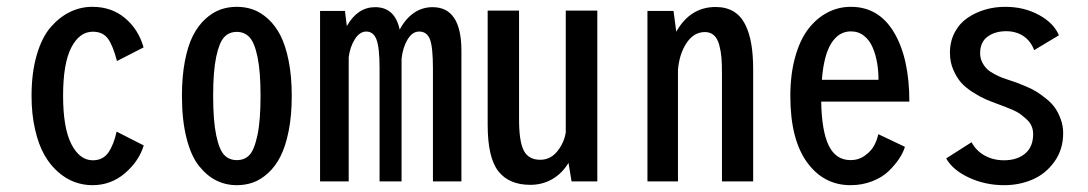

<svg xmlns="http://www.w3.org/2000/svg" viewBox="-20 -532 3190 563"><path d="M401.5 -105.5Q387.5 -59.5 346.5 -24.2Q305.5 11 251 11Q224 11 198.8 1.8Q173.5 -7.5 150.2 -27.8Q127 -48 110 -78Q93 -108 82.8 -152.5Q72.5 -197 72.5 -251Q72.5 -319 87.8 -371Q103 -423 129 -452.8Q155 -482.5 185.8 -497.2Q216.5 -512 251 -512Q307 -512 346.5 -479Q386 -446 401 -393L323 -353Q311.5 -397.5 296.8 -418.2Q282 -439 252 -439Q213 -439 189 -392.5Q165 -346 165 -251Q165 -157 189.2 -109.5Q213.5 -62 252 -62Q282 -62 297.8 -84.8Q313.5 -107.5 322 -146Z M674.5 11Q642 11 614.2 -2.8Q586.5 -16.5 563.2 -45.8Q540 -75 526.8 -127.5Q513.5 -180 513.5 -251Q513.5 -308 522.2 -353.2Q531 -398.5 546 -427.8Q561 -457 582 -476.2Q603 -495.5 625.8 -503.8Q648.5 -512 674.5 -512Q700 -512 722.8 -503.8Q745.5 -495.5 766.5 -476.2Q787.5 -457 802.5 -427.8Q817.5 -398.5 826.5 -353.2Q835.5 -308 835.5 -251Q835.5 -193.5 826.5 -148.2Q817.5 -103 802.5 -73.5Q787.5 -44 766.5 -24.8Q745.5 -5.5 722.8 2.8Q700 11 674.5 11ZM744 -251Q744 -323 735 -365.5Q726 -408 711.2 -423.2Q696.5 -438.5 674.5 -438.5Q652 -438.5 637.5 -423.2Q623 -408 614 -365.5Q605 -323 605 -251Q605 -178 614 -135.2Q623 -92.5 637.5 -77.5Q652 -62.5 674.5 -62.5Q697 -62.5 711.2 -77.2Q725.5 -92 734.8 -135Q744 -178 744 -251Z M918.5 0V-500H991.5L997 -455.5Q1028.5 -511 1080 -511Q1138 -511 1152 -445Q1168.5 -476.5 1193.2 -493.8Q1218 -511 1248.5 -511Q1333 -511 1333 -383V0H1249.5V-331.5Q1249.5 -393.5 1240.8 -416.5Q1232 -439.5 1209 -439.5Q1189 -439.5 1175 -416Q1161 -392.5 1157.5 -359.5V0H1093V-331.5Q1093 -392.5 1084 -416Q1075 -439.5 1054 -439.5Q1034.5 -439.5 1020.2 -416.5Q1006 -393.5 1002.5 -364V0Z M1535 10Q1472.5 10 1441.2 -30Q1410 -70 1410 -166V-501H1502V-182.5Q1502 -117 1516 -90.2Q1530 -63.5 1564 -63.5Q1594.5 -63.5 1614.5 -88.8Q1634.5 -114 1639 -144V-501H1731.5V0H1656L1647 -54.5Q1628.5 -23.5 1599.5 -6.8Q1570.5 10 1535 10Z M1878.5 0V-500H1955L1963 -439Q2004 -511.5 2078.5 -511.5Q2109 -511.5 2130.8 -498.5Q2152.5 -485.5 2165 -460.5Q2177.5 -435.5 2183 -403Q2188.5 -370.5 2188.5 -328V0H2097V-317Q2097 -344 2095.5 -362.8Q2094 -381.5 2089 -400.2Q2084 -419 2073.5 -428.5Q2063 -438 2047 -438Q2014.5 -438 1993.2 -406Q1972 -374 1968 -327.5V0Z M2633.5 -101.5Q2628.5 -84.5 2616.5 -66.5Q2604.5 -48.5 2585.8 -30.2Q2567 -12 2537.5 -0.5Q2508 11 2474 11Q2395 11 2346.2 -56.5Q2297.5 -124 2297.5 -250.5Q2297.5 -314.5 2311.8 -365.2Q2326 -416 2350.5 -447.5Q2375 -479 2406.8 -495.5Q2438.5 -512 2475 -512Q2557 -512 2601.8 -436.5Q2646.5 -361 2646.5 -234H2388Q2389.5 -147.5 2410.2 -105Q2431 -62.5 2474 -62.5Q2498 -62.5 2516.2 -75.8Q2534.5 -89 2543 -104.8Q2551.5 -120.5 2555.5 -138.5ZM2475 -440Q2439.5 -440 2417.5 -405Q2395.5 -370 2390 -298H2556Q2556 -324 2552 -347.5Q2548 -371 2539 -392.5Q2530 -414 2513.5 -427Q2497 -440 2475 -440Z M2924.5 11Q2869 11 2821.2 -11.2Q2773.5 -33.5 2754.5 -67.5L2829 -115Q2842 -90 2867.2 -76Q2892.5 -62 2924 -62Q2962.5 -62 2986 -81.8Q3009.5 -101.5 3009.5 -139Q3009.5 -151.5 3004.8 -162.5Q3000 -173.5 2990.2 -182.2Q2980.5 -191 2971.8 -197.5Q2963 -204 2948.5 -210.2Q2934 -216.5 2926.5 -219.2Q2919 -222 2905.5 -227Q2885 -234.5 2870 -241Q2855 -247.5 2833.8 -260.8Q2812.5 -274 2799 -289Q2785.5 -304 2775.5 -327Q2765.5 -350 2765.5 -377Q2765.5 -410.5 2779.5 -437Q2793.5 -463.5 2817 -479.5Q2840.5 -495.5 2868.8 -503.8Q2897 -512 2927.5 -512Q2983 -512 3026.8 -488Q3070.5 -464 3085 -428.5L3012.5 -385Q3002 -412.5 2980.5 -426.5Q2959 -440.5 2930.5 -440.5Q2897.5 -440.5 2875.8 -424.5Q2854 -408.5 2854 -376Q2854 -361.5 2860.2 -349.2Q2866.5 -337 2874.8 -329.2Q2883 -321.5 2896.5 -314.5Q2910 -307.5 2917.8 -304.5Q2925.5 -301.5 2938 -297.5Q2951.5 -293 2960.8 -289.8Q2970 -286.5 2988.2 -278.8Q3006.5 -271 3019.5 -263Q3032.5 -255 3048.2 -242.2Q3064 -229.5 3073.8 -215.5Q3083.5 -201.5 3090.5 -182.2Q3097.5 -163 3097.5 -141.5Q3097.5 -93.5 3071.8 -57.8Q3046 -22 3007.5 -5.5Q2969 11 2924.5 11Z"/></svg>

Font: League Mono Condensed
Style: Regular
Weight: 400
Width: 1
Designer: Tyler Finck
Foundry: The League of Moveable Type / Tyler Finck
Version: Version 2.210